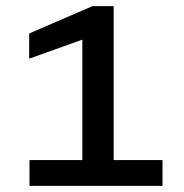

<svg xmlns="http://www.w3.org/2000/svg" viewBox="-20 -605 599 625"><path d="M76 0H509V-84H350V-585H281L75 -496V-414L248 -476V-84H76Z"/></svg>

Font: Saira UNSAM Medium SC
Style: Regular
Weight: 500
Designer: Hector Gatti with collaboration of the Omnibus-Type team
Foundry: Omnibus-Type
Version: Version 1.072;PS 001.072;hotconv 1.0.88;makeotf.lib2.5.64775